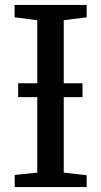

<svg xmlns="http://www.w3.org/2000/svg" viewBox="-20 -763 413 783"><path d="M132 -59V-680.5L39.5 -692.5V-743H333.5V-692.5L240 -680.5V-59L333.5 -48.5V0H40V-49.5ZM316.5 -423.5V-367H54V-423.5Z"/></svg>

Font: Merriweather Light 18pt
Style: Regular
Weight: 400
Version: Version 2.100